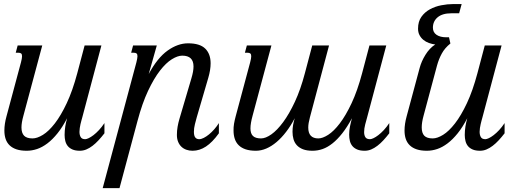

<svg xmlns="http://www.w3.org/2000/svg" viewBox="-20 -747 2628 965"><path d="M192.4 -518.6 97.7 -165.5Q87.9 -130.4 87.9 -106.4Q87.9 -78.6 101.1 -64.9Q114.3 -51.3 143.6 -51.3Q166.5 -51.3 195.8 -69.3Q225.1 -87.4 255.6 -126.7Q286.1 -166 315.4 -228.3Q344.7 -290.5 368.2 -378.4L405.3 -518.6H489.7L393.6 -157.2Q391.6 -150.4 389.2 -141.4Q386.7 -132.3 384.5 -122.8Q382.3 -113.3 380.9 -103.3Q379.4 -93.3 379.4 -84.5Q379.4 -68.8 385.5 -58.1Q391.6 -47.4 408.2 -47.4Q414.6 -47.4 425.5 -52.5Q436.5 -57.6 450 -67.9Q463.4 -78.1 477.5 -93.3Q491.7 -108.4 504.9 -128.4V-77.1Q490.2 -58.1 475.3 -42Q460.4 -25.9 445.1 -14.2Q429.7 -2.4 413.8 4.2Q397.9 10.7 381.3 10.7Q359.4 10.7 344.5 4.4Q329.6 -2 320.8 -12.7Q312 -23.4 308.3 -38.1Q304.7 -52.7 304.7 -68.8Q304.7 -89.8 308.1 -111.6Q311.5 -133.3 317.4 -152.8Q293.9 -107.9 269 -76.9Q244.1 -45.9 218.3 -26.4Q192.4 -6.8 166.3 2Q140.1 10.7 114.3 10.7Q84.5 10.7 63.2 3.7Q42 -3.4 28.3 -16.6Q14.6 -29.8 8.3 -48.6Q2 -67.4 2 -90.8Q2 -124 12.7 -162.6L85.4 -433.6Q87.9 -443.8 89.4 -451.4Q90.8 -459 90.8 -464.4Q90.8 -474.6 86.2 -478.3Q81.5 -481.9 72.8 -481.9H59.1L68.8 -518.6Z M665.5 -433.6Q668 -443.8 669.4 -451.4Q670.9 -459 670.9 -464.4Q670.9 -474.6 666.3 -478.3Q661.6 -481.9 652.8 -481.9H639.2L648.9 -518.6H768.1L727.5 -375Q771 -456.1 822.3 -492.7Q873.5 -529.3 925.3 -529.3Q984.4 -529.3 1011.5 -502.7Q1038.6 -476.1 1038.6 -428.7Q1038.6 -396 1026.9 -356L968.8 -157.2Q964.8 -143.1 959.7 -122.8Q954.6 -102.5 954.6 -84.5Q954.6 -64.9 961.4 -56.2Q968.3 -47.4 981 -47.4Q991.2 -47.4 1004.2 -54Q1017.1 -60.5 1030.5 -71.5Q1043.9 -82.5 1056.9 -97.2Q1069.8 -111.8 1080.1 -128.4V-77.1Q1047.4 -31.7 1015.1 -10.5Q982.9 10.7 947.8 10.7Q931.2 10.7 916.7 5.6Q902.3 0.5 891.8 -9.5Q881.3 -19.5 875.2 -34.4Q869.1 -49.3 869.1 -68.8Q869.1 -89.8 872.6 -109.9Q876 -129.9 881.8 -149.4L941.9 -353Q947.3 -371.1 950 -386Q952.6 -400.9 952.6 -413.1Q952.6 -467.3 896 -467.3Q873 -467.3 843.8 -449.2Q814.5 -431.2 783.9 -391.8Q753.4 -352.5 724.1 -290.3Q694.8 -228 671.4 -140.1L580.6 198.7H496.1Z M1580.1 -51.3Q1601.1 -51.3 1629.4 -69.3Q1657.7 -87.4 1687.7 -126.7Q1717.8 -166 1747.1 -228.3Q1776.4 -290.5 1799.8 -378.4L1836.9 -518.6H1921.4L1825.2 -157.2Q1820.8 -141.6 1815.4 -121.1Q1810.1 -100.6 1810.1 -83Q1810.1 -67.4 1816.4 -57.4Q1822.8 -47.4 1839.8 -47.4Q1846.2 -47.4 1857.2 -52.5Q1868.2 -57.6 1881.6 -67.9Q1895 -78.1 1909.2 -93.3Q1923.3 -108.4 1936.5 -128.4V-77.1Q1921.9 -58.1 1907 -42Q1892.1 -25.9 1876.7 -14.2Q1861.3 -2.4 1845.5 4.2Q1829.6 10.7 1813 10.7Q1790.5 10.7 1775.4 4.4Q1760.3 -2 1751.2 -12.9Q1742.2 -23.9 1738.5 -38.6Q1734.9 -53.2 1734.9 -70.3Q1734.9 -90.3 1739 -111.3Q1743.2 -132.3 1749 -152.8Q1724.6 -107.9 1700.2 -76.9Q1675.8 -45.9 1651.1 -26.4Q1626.5 -6.8 1601.6 2Q1576.7 10.7 1550.8 10.7Q1522 10.7 1502.7 3.2Q1483.4 -4.4 1471.7 -17.3Q1460 -30.3 1455.1 -47.6Q1450.2 -64.9 1450.2 -84.5Q1450.2 -101.6 1453.1 -118.7Q1456.1 -135.7 1461.4 -152.8Q1441.4 -114.7 1418.2 -84.5Q1395 -54.2 1369.9 -33Q1344.7 -11.7 1318.4 -0.5Q1292 10.7 1266.1 10.7Q1236.3 10.7 1215.1 3.7Q1193.8 -3.4 1180.2 -16.6Q1166.5 -29.8 1160.2 -48.6Q1153.8 -67.4 1153.8 -90.8Q1153.3 -106.9 1156.2 -124.8Q1159.2 -142.6 1164.6 -162.6L1237.3 -433.6Q1242.7 -454.1 1242.7 -464.4Q1242.7 -474.6 1238 -478.3Q1233.4 -481.9 1224.6 -481.9H1210.9L1220.7 -518.6H1344.2L1249.5 -165.5Q1244.1 -146 1241.5 -130.1Q1238.8 -114.3 1238.8 -101.6Q1238.8 -75.7 1251.5 -63.5Q1264.2 -51.3 1292 -51.3Q1314.9 -51.3 1344 -71.8Q1373 -92.3 1403.3 -133.3Q1433.6 -174.3 1462.2 -235.6Q1490.7 -296.9 1512.2 -378.4L1549.3 -518.6H1633.8L1537.6 -157.2Q1529.3 -126.5 1529.3 -106Q1529.3 -51.3 1580.1 -51.3Z M2088.9 -404.3Q2093.3 -421.4 2100.8 -438.5Q2108.4 -455.6 2118.2 -471.4Q2127.9 -487.3 2140.4 -500.7Q2152.8 -514.2 2167.5 -523.4Q2151.4 -525.4 2135.7 -531Q2120.1 -536.6 2107.9 -546.6Q2095.7 -556.6 2088.4 -570.6Q2081.1 -584.5 2081.1 -603Q2081.1 -638.7 2097.9 -662.4Q2114.7 -686 2140.6 -700.2Q2166.5 -714.4 2197.8 -720.5Q2229 -726.6 2258.3 -726.6H2300.3L2287.6 -680.2H2248.5Q2203.6 -680.2 2179.7 -660.2Q2155.8 -640.1 2155.8 -607.9Q2155.8 -584.5 2174.1 -572Q2192.4 -559.6 2223.1 -559.6H2236.8L2243.7 -528.3Q2215.8 -505.9 2200.7 -478.3Q2185.5 -450.7 2176.3 -417L2108.9 -165.5Q2099.6 -131.8 2099.6 -106.4Q2099.6 -78.6 2112.5 -64.9Q2125.5 -51.3 2154.8 -51.3Q2177.7 -51.3 2207 -69.3Q2236.3 -87.4 2266.8 -126.7Q2297.4 -166 2326.7 -228.3Q2356 -290.5 2379.4 -378.4L2416.5 -518.6H2501L2404.8 -157.2Q2402.8 -150.4 2400.4 -141.4Q2397.9 -132.3 2395.8 -122.8Q2393.6 -113.3 2392.1 -103.3Q2390.6 -93.3 2390.6 -84.5Q2390.6 -68.8 2396.7 -58.1Q2402.8 -47.4 2419.4 -47.4Q2425.8 -47.4 2436.8 -52.5Q2447.8 -57.6 2461.2 -67.9Q2474.6 -78.1 2488.8 -93.3Q2502.9 -108.4 2516.1 -128.4V-77.1Q2501.5 -58.1 2486.6 -42Q2471.7 -25.9 2456.3 -14.2Q2440.9 -2.4 2425 4.2Q2409.2 10.7 2392.6 10.7Q2370.6 10.7 2355.7 4.4Q2340.8 -2 2332 -12.7Q2323.2 -23.4 2319.6 -38.1Q2315.9 -52.7 2315.9 -68.8Q2315.9 -89.8 2319.3 -111.6Q2322.8 -133.3 2328.6 -152.8Q2305.2 -107.9 2280.3 -76.9Q2255.4 -45.9 2229.5 -26.4Q2203.6 -6.8 2177.5 2Q2151.4 10.7 2125.5 10.7Q2095.7 10.7 2074.5 3.7Q2053.2 -3.4 2039.6 -16.6Q2025.9 -29.8 2019.5 -48.6Q2013.2 -67.4 2013.2 -90.8Q2013.2 -124 2023.9 -162.6Z"/></svg>

Font: Arian AMU Serif
Style: Italic
Weight: 400
Italic angle: -15°
Designer: Ruben Hakobyan (Tarumian)
Foundry: Ruben Hakobyan (Tarumian)
Version: Version 1.002